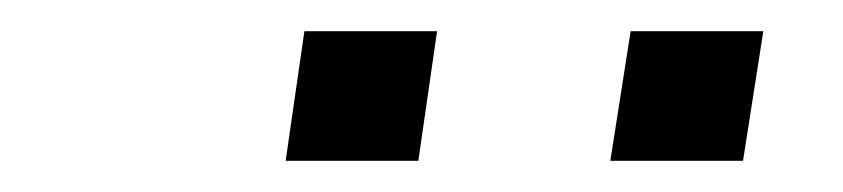

<svg xmlns="http://www.w3.org/2000/svg" viewBox="-20 -724 540 123"><path d="M371 -621 384 -704H469L456 -621ZM163 -621 175 -704H260L248 -621Z"/></svg>

Font: Nunito Sans 7pt SemiExpanded Light
Style: Italic
Weight: 300
Width: 6
Italic angle: -9°
Designer: Vernon Adams
Foundry: Vernon Adams
Version: Version 3.101;gftools[0.9.27]